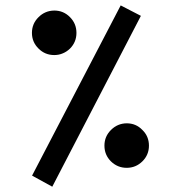

<svg xmlns="http://www.w3.org/2000/svg" viewBox="-20 -707 669 710"><path d="M390.6 -226.6Q414.6 -250.5 448.2 -251Q465.8 -251 480.2 -244.9Q494.6 -238.8 506.3 -226.6Q518.6 -214.8 524.7 -200.2Q530.8 -185.5 530.8 -168.5Q530.8 -134.3 506.6 -110.4Q482.4 -86.4 448.5 -86.4Q414.6 -86.4 390.1 -110.4Q366.2 -134.3 366.2 -168.5Q366.2 -202.6 390.6 -226.6ZM98.1 -585.4Q98.1 -619.6 122.6 -643.6Q146.5 -667.5 180.7 -668Q214.8 -668 238.8 -643.6Q262.7 -619.6 262.7 -585.4Q262.7 -551.3 238.8 -527.3Q226.6 -515.6 212.4 -509.8Q197.8 -503.4 180.7 -503.4Q146.5 -503.4 122.6 -527.3Q98.1 -551.3 98.1 -585.4ZM426.3 -687 501 -648.4 173.3 -16.6 98.6 -57.6Z"/></svg>

Font: Nahid FD
Style: FD
Weight: 400
Foundry: DejaVu fonts team - Redesigned by Saber Rastikerdar
Version: Version 0.3.0